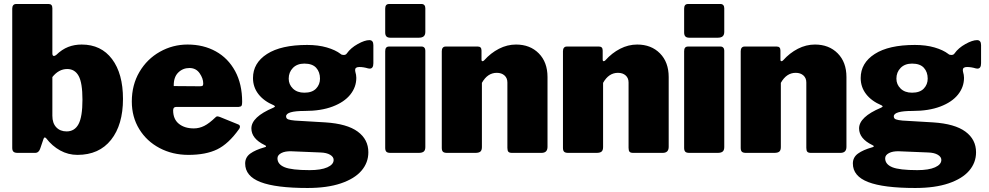

<svg xmlns="http://www.w3.org/2000/svg" viewBox="-20 -762 4928 957"><path d="M68 0Q53 0 47 -6Q41 -12 41 -25V-719Q41 -730 46 -736Q51 -742 60 -742H223Q241 -742 241 -721V-496Q241 -483 249 -483Q253 -483 260 -488Q289 -516 320 -528Q351 -540 387 -540Q484 -540 538.5 -467.5Q593 -395 593 -269Q593 -140 533.5 -65Q474 10 366 10Q320 10 280 -12Q240 -34 210 -73Q206 -77 203 -77Q200 -77 197 -70L181 -23Q174 0 155 0ZM241 -185Q241 -148 260.5 -127.5Q280 -107 312 -107Q352 -107 371.5 -143.5Q391 -180 391 -265Q391 -349 372 -383.5Q353 -418 315 -418Q273 -418 241 -378Z M946 -122Q973 -122 998 -134.5Q1023 -147 1055 -178Q1059 -182 1063 -182Q1067 -182 1076 -179L1167 -142Q1176 -139 1176 -130Q1176 -124 1171 -118Q1119 -45 1062.5 -17.5Q1006 10 919 10Q840 10 775.5 -24Q711 -58 674 -118.5Q637 -179 637 -256Q637 -339 675 -403.5Q713 -468 777 -504Q841 -540 915 -540Q994 -540 1055.5 -506Q1117 -472 1152 -407.5Q1187 -343 1187 -254Q1187 -240 1184 -235Q1181 -230 1169 -229H858Q843 -229 843 -212Q843 -168 871.5 -145Q900 -122 946 -122ZM976 -332Q986 -332 989.5 -334.5Q993 -337 993 -346Q993 -371 975 -397Q957 -423 924 -423Q891 -423 868 -400Q845 -377 846 -333Z M1841 -537V-447Q1841 -420 1823 -420Q1818 -420 1815 -421Q1792 -428 1771 -428Q1750 -428 1750 -413Q1750 -408 1751 -405Q1756 -388 1756 -374Q1756 -328 1726 -290.5Q1696 -253 1638 -231Q1580 -209 1499 -209Q1406 -209 1406 -182Q1406 -171 1416.5 -167Q1427 -163 1450 -161L1602 -152Q1710 -145 1763 -106Q1816 -67 1816 -3Q1816 49 1781.5 89Q1747 129 1679 152Q1611 175 1513 175Q1355 175 1278.5 145.5Q1202 116 1202 53Q1202 22 1227.5 3.5Q1253 -15 1299 -28Q1306 -29 1306 -33Q1306 -36 1299 -39Q1233 -71 1233 -122Q1233 -179 1342 -225Q1348 -228 1350 -230.5Q1352 -233 1345 -237Q1295 -258 1268 -293Q1241 -328 1241 -373Q1241 -448 1311 -493Q1381 -538 1511 -538Q1566 -538 1609 -525.5Q1652 -513 1678 -493Q1683 -488 1693 -488Q1704 -488 1709 -496Q1728 -523 1763 -542.5Q1798 -562 1821 -562Q1841 -562 1841 -537ZM1575 -370Q1575 -403 1556 -424Q1537 -445 1497 -445Q1461 -445 1440 -423.5Q1419 -402 1419 -370Q1419 -341 1440 -320.5Q1461 -300 1497 -300Q1536 -300 1555.5 -320.5Q1575 -341 1575 -370ZM1432 -8Q1401 -9 1382 1Q1363 11 1363 27Q1363 57 1398.5 71.5Q1434 86 1523 86Q1580 86 1611.5 72Q1643 58 1643 35Q1643 20 1625.5 9.5Q1608 -1 1577 -2Z M2100 -603Q2100 -588 2092 -581Q2084 -574 2067 -574H1926Q1912 -574 1906 -580.5Q1900 -587 1900 -600V-719Q1900 -742 1919 -742H2082Q2090 -742 2095 -736.5Q2100 -731 2100 -721ZM2100 -29Q2100 -13 2092 -6.5Q2084 0 2067 0H1926Q1911 0 1905.5 -6Q1900 -12 1900 -25V-507Q1900 -530 1919 -530H2082Q2090 -530 2095 -524.5Q2100 -519 2100 -510Z M2182 -25V-507Q2182 -518 2187 -524Q2192 -530 2201 -530H2362Q2380 -530 2380 -510V-465Q2380 -457 2385 -457Q2389 -457 2393 -461Q2426 -498 2467 -519Q2508 -540 2552 -540Q2622 -540 2665.5 -496Q2709 -452 2709 -378V-30Q2709 0 2679 0H2532Q2519 0 2514 -5.5Q2509 -11 2509 -25V-351Q2509 -373 2494.5 -386Q2480 -399 2456 -399Q2410 -399 2382 -349V-29Q2382 -13 2374.5 -6.5Q2367 0 2349 0H2208Q2194 0 2188 -5.5Q2182 -11 2182 -25Z M2786 -25V-507Q2786 -518 2791 -524Q2796 -530 2805 -530H2966Q2984 -530 2984 -510V-465Q2984 -457 2989 -457Q2993 -457 2997 -461Q3030 -498 3071 -519Q3112 -540 3156 -540Q3226 -540 3269.5 -496Q3313 -452 3313 -378V-30Q3313 0 3283 0H3136Q3123 0 3118 -5.5Q3113 -11 3113 -25V-351Q3113 -373 3098.5 -386Q3084 -399 3060 -399Q3014 -399 2986 -349V-29Q2986 -13 2978.5 -6.5Q2971 0 2953 0H2812Q2798 0 2792 -5.5Q2786 -11 2786 -25Z M3590 -603Q3590 -588 3582 -581Q3574 -574 3557 -574H3416Q3402 -574 3396 -580.5Q3390 -587 3390 -600V-719Q3390 -742 3409 -742H3572Q3580 -742 3585 -736.5Q3590 -731 3590 -721ZM3590 -29Q3590 -13 3582 -6.5Q3574 0 3557 0H3416Q3401 0 3395.5 -6Q3390 -12 3390 -25V-507Q3390 -530 3409 -530H3572Q3580 -530 3585 -524.5Q3590 -519 3590 -510Z M3672 -25V-507Q3672 -518 3677 -524Q3682 -530 3691 -530H3852Q3870 -530 3870 -510V-465Q3870 -457 3875 -457Q3879 -457 3883 -461Q3916 -498 3957 -519Q3998 -540 4042 -540Q4112 -540 4155.5 -496Q4199 -452 4199 -378V-30Q4199 0 4169 0H4022Q4009 0 4004 -5.5Q3999 -11 3999 -25V-351Q3999 -373 3984.5 -386Q3970 -399 3946 -399Q3900 -399 3872 -349V-29Q3872 -13 3864.5 -6.5Q3857 0 3839 0H3698Q3684 0 3678 -5.5Q3672 -11 3672 -25Z M4870 -537V-447Q4870 -420 4852 -420Q4847 -420 4844 -421Q4821 -428 4800 -428Q4779 -428 4779 -413Q4779 -408 4780 -405Q4785 -388 4785 -374Q4785 -328 4755 -290.5Q4725 -253 4667 -231Q4609 -209 4528 -209Q4435 -209 4435 -182Q4435 -171 4445.5 -167Q4456 -163 4479 -161L4631 -152Q4739 -145 4792 -106Q4845 -67 4845 -3Q4845 49 4810.5 89Q4776 129 4708 152Q4640 175 4542 175Q4384 175 4307.5 145.5Q4231 116 4231 53Q4231 22 4256.5 3.5Q4282 -15 4328 -28Q4335 -29 4335 -33Q4335 -36 4328 -39Q4262 -71 4262 -122Q4262 -179 4371 -225Q4377 -228 4379 -230.5Q4381 -233 4374 -237Q4324 -258 4297 -293Q4270 -328 4270 -373Q4270 -448 4340 -493Q4410 -538 4540 -538Q4595 -538 4638 -525.5Q4681 -513 4707 -493Q4712 -488 4722 -488Q4733 -488 4738 -496Q4757 -523 4792 -542.5Q4827 -562 4850 -562Q4870 -562 4870 -537ZM4604 -370Q4604 -403 4585 -424Q4566 -445 4526 -445Q4490 -445 4469 -423.5Q4448 -402 4448 -370Q4448 -341 4469 -320.5Q4490 -300 4526 -300Q4565 -300 4584.5 -320.5Q4604 -341 4604 -370ZM4461 -8Q4430 -9 4411 1Q4392 11 4392 27Q4392 57 4427.5 71.5Q4463 86 4552 86Q4609 86 4640.5 72Q4672 58 4672 35Q4672 20 4654.5 9.5Q4637 -1 4606 -2Z"/></svg>

Font: Libre Franklin Black
Style: Regular
Weight: 900
Designer: Pablo Impallari, Rodrigo Fuenzalida
Foundry: Impallari Type
Version: Version 1.002; ttfautohint (v1.5)